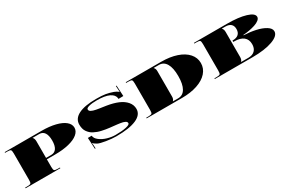

<svg xmlns="http://www.w3.org/2000/svg" viewBox="71 -1278 3102 2089"><g transform="rotate(-30 1621.5 -233.5)"><path d="M17.5 -454.5H480.8Q578.2 -454.5 652.8 -436.2Q727.3 -417.8 767.9 -384Q808.6 -350.1 808.6 -305.9Q808.6 -261.8 767.9 -227.9Q727.3 -194.1 652.8 -175.7Q578.2 -157.3 480.8 -157.3H375.9V-61.2Q375.9 -25.8 384.4 -17.3Q392.9 -8.7 428.3 -8.7H454.5V0H17.5V-8.7H43.7Q79.1 -8.7 87.6 -17.3Q96.2 -25.8 96.2 -61.2V-393.4Q96.2 -428.8 87.6 -437.3Q79.1 -445.8 43.7 -445.8H17.5ZM358.4 -437.1V-435.3Q375.9 -417.8 375.9 -384.6V-174.8H441.4Q484.3 -174.8 506.6 -208.5Q528.8 -242.1 528.8 -305.9Q528.8 -369.8 506.6 -403.4Q484.3 -437.1 441.4 -437.1Z M1440.6 -337.8 1379.4 -336.5 1378.5 -346.2Q1374.6 -390.3 1321 -415.9Q1267.5 -441.4 1167.4 -441.4Q1106.2 -441.4 1068.8 -431.4Q1031.5 -421.3 1031.5 -405.2Q1031.5 -395.5 1036.5 -388.1Q1041.5 -380.7 1053.1 -375Q1064.7 -369.3 1076.5 -365.2Q1088.3 -361 1108.8 -357.1Q1129.4 -353.1 1144.7 -351Q1160 -348.8 1186.6 -344.8Q1213.3 -340.9 1229.9 -338.3Q1309.9 -325.6 1368 -301.1Q1426.1 -276.7 1460.4 -236.7Q1494.8 -196.7 1494.8 -145.1Q1494.8 -72.1 1408 -33.9Q1321.2 4.4 1156.5 4.4Q1101.8 4.4 1031.7 -6.8Q961.5 -17.9 934.4 -32.3Q925.3 -37.2 909.7 -47.9Q894.2 -58.6 892.5 -63.8L889 -62.1Q891.6 -54.6 892.5 -37.6L894.7 4.4L885.9 4.8L878.5 -135.5L926.6 -135.9Q928.8 -101 967.2 -71.9Q1005.7 -42.8 1057 -28Q1108.4 -13.1 1156.5 -13.1Q1239.5 -13.1 1290.2 -24.5Q1340.9 -35.8 1340.9 -54.6Q1340.9 -63.8 1335.9 -70.8Q1330.9 -77.8 1319.3 -83Q1307.7 -88.3 1296.1 -91.8Q1284.5 -95.3 1263.5 -98.3Q1242.6 -101.4 1227.7 -103.1Q1212.8 -104.9 1185.5 -107.7Q1158.2 -110.6 1142.5 -112.3Q1115.4 -115.4 1093.5 -119.1Q1071.7 -122.8 1045.7 -128.5Q1019.7 -134.2 999.3 -141.8Q979 -149.5 958 -160Q937.1 -170.5 921.8 -184.7Q906.5 -198.9 894.2 -216.3Q882 -233.8 875.9 -256.8Q869.8 -279.7 869.8 -306.8Q869.8 -381.1 946 -420Q1022.3 -458.9 1167.4 -458.9Q1239.9 -458.9 1283.2 -451.7Q1326.5 -444.5 1373.7 -427.9Q1385.9 -423.5 1398.8 -416.5Q1411.7 -409.5 1418.9 -404.1Q1426.1 -398.6 1426.6 -397.3L1429.2 -398.2Q1428.8 -401.7 1427.4 -427.4L1424.8 -472L1433.6 -472.5Z M1564.7 -445.8H1538.5V-454.5H1984.3Q2093.1 -454.5 2176.6 -426.4Q2260.1 -398.2 2305.7 -346.4Q2351.4 -294.6 2351.4 -227.3Q2351.4 -160 2305.7 -108.2Q2260.1 -56.4 2176.6 -28.2Q2093.1 0 1984.3 0H1538.5V-8.7H1564.7Q1600.1 -8.7 1608.6 -17.3Q1617.1 -25.8 1617.1 -61.2V-393.4Q1617.1 -428.8 1608.6 -437.3Q1600.1 -445.8 1564.7 -445.8ZM1879.4 -17.5H1944.9Q2004.4 -17.5 2035.8 -71.2Q2067.3 -125 2067.3 -227.3Q2067.3 -329.5 2035.8 -383.3Q2004.4 -437.1 1944.9 -437.1H1879.4V-435.3Q1896.9 -417.8 1896.9 -389V-65.6Q1896.9 -36.7 1879.4 -19.2Z M2395.1 -454.5H2810.3Q2955.9 -454.5 3044.8 -427.4Q3133.7 -400.3 3133.7 -356.2Q3133.7 -335.2 3111.9 -317.3Q3090 -299.4 3054.9 -288Q3019.7 -276.7 2981 -269.7Q2942.3 -262.7 2903.8 -260.1V-255.7Q2982.1 -252.6 3051.8 -237.5Q3121.5 -222.5 3169.1 -193.2Q3216.8 -163.9 3216.8 -126.7Q3216.8 -69.9 3120.6 -35Q3024.5 0 2867.1 0H2395.1V-8.7H2421.3Q2456.7 -8.7 2465.3 -17.3Q2473.8 -25.8 2473.8 -61.2V-393.4Q2473.8 -428.8 2465.3 -437.3Q2456.7 -445.8 2421.3 -445.8H2395.1ZM2753.5 -69.9Q2753.5 -36.7 2736 -19.2V-17.5H2827.8Q2879.4 -17.5 2908.2 -45.9Q2937.1 -74.3 2937.1 -126.7Q2937.1 -186.2 2897.1 -217.7Q2857.1 -249.1 2784.1 -249.1H2771V-266.6H2775.3Q2822.1 -266.6 2846.8 -288.9Q2871.5 -311.2 2871.5 -354Q2871.5 -394.7 2847.9 -415.9Q2824.3 -437.1 2779.7 -437.1H2736V-435.3Q2753.5 -417.8 2753.5 -384.6Z"/></g></svg>

Font: FoglihtenBlackPcs
Style: BlackPcs
Weight: 900
Version: Version 0.75